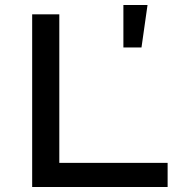

<svg xmlns="http://www.w3.org/2000/svg" viewBox="-20 -744 723 764"><path d="M108 0V-687H216V-96H647V0ZM471 -555V-724H567L543 -555Z"/></svg>

Font: Archivo Expanded
Style: Regular
Weight: 400
Width: 7
Designer: Hector Gatti
Foundry: Omnibus-Type
Version: Version 2.001